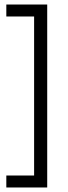

<svg xmlns="http://www.w3.org/2000/svg" viewBox="-20 -729 303 850"><path d="M189 101H131V-694H189ZM189 101H8V48H189ZM189 -656H8V-709H189Z"/></svg>

Font: Bricolage Grotesque Condensed ExtraLight
Style: Regular
Weight: 250
Width: 3
Designer: Mathieu Triay
Foundry: Atelier Triay
Version: Version 1.000;gftools[0.9.30]